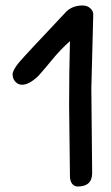

<svg xmlns="http://www.w3.org/2000/svg" viewBox="-20 -678 403 700"><path d="M320 -625Q320 -638 309 -648Q298 -658 281 -658Q246 -658 223 -637Q69 -474 49 -450Q26 -422 26 -407Q26 -391 36 -380Q46 -369 61 -369Q76 -369 94 -380.5Q112 -392 125 -407Q147 -432 169 -459Q201 -498 235 -528Q232 -417 232 -291L235 -37Q235 -18 243 -8Q251 2 263 2Q316 2 316 -47L313 -356Z"/></svg>

Font: Patrick Hand SC
Style: Regular
Weight: 400
Designer: Patrick Wagesreiter
Foundry: Patrick Wagesreiter
Version: Version 2.001; ttfautohint (v1.8.2)